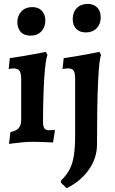

<svg xmlns="http://www.w3.org/2000/svg" viewBox="-20 -746 605 1010"><path d="M27.3 11.1 34.9 -51.6Q64.5 -56.8 77.9 -71.9Q91.4 -86.9 91.4 -113.8V-330.4Q91.4 -361.6 82.1 -373.9Q72.9 -386.2 49.4 -386.2Q43.2 -386.2 34.5 -384.4Q25.8 -382.7 25.8 -382.7L31.6 -440.4Q65.6 -444.9 99.2 -450.5Q132.8 -456.2 160.4 -461.4Q187.9 -466.6 204.5 -469.8Q221.1 -473 221.1 -473L229.7 -456.5Q224.8 -446.1 220.3 -414.7Q215.8 -383.4 212.8 -336.6Q209.8 -289.8 208.1 -230.6Q206.3 -171.4 206.3 -105.2Q206.3 -81.6 213.1 -71.3Q220 -60.9 236.8 -60.9Q244.9 -60.9 255.6 -61.9Q266.4 -62.9 266.4 -62.9L268.8 -58.5L259 3.5Q259 3.5 247.8 3Q236.6 2.5 219.5 1.7Q202.4 1 183.5 0.5Q164.6 0 149.3 0Q124.6 0 96.1 2.8Q67.6 5.5 47.5 8.3Q27.3 11.1 27.3 11.1ZM140.6 -558.5Q106.1 -558.5 88.7 -578.4Q71.3 -598.2 71.3 -629.4Q71.3 -664.2 93 -686.5Q114.7 -708.7 149.7 -708.7Q182.7 -708.7 200.6 -688.9Q218.5 -669.1 218.5 -637.8Q218.5 -603 197.3 -580.8Q176 -558.5 140.6 -558.5ZM330.8 244.2 299.7 214.3 301.7 203.2Q330.7 174.6 346.5 144.2Q362.3 113.8 368.8 71Q375.3 28.2 375.3 -35.7V-330.4Q375.3 -362.3 367.4 -374.3Q359.6 -386.2 338.4 -386.2Q328.6 -386.2 318.9 -384.7Q309.2 -383.2 309.2 -383.2L315 -440.1Q345.2 -444.4 377.8 -449.8Q410.5 -455.2 439.1 -460.7Q467.6 -466.1 485.4 -469.6Q503.2 -473 503.2 -473L511.8 -456.5Q501.5 -434.8 495.9 -315.3Q490.3 -195.7 490.3 14Q490.3 84.6 448.1 145.4Q405.9 206.2 330.8 244.2ZM431.9 -575.4Q399 -575.4 380.8 -594.4Q362.6 -613.4 362.6 -646.2Q362.6 -681.6 384.3 -703.6Q406 -725.5 441 -725.5Q472.3 -725.5 491.1 -706.6Q509.8 -687.6 509.8 -654.7Q509.8 -619.3 488.3 -597.4Q466.8 -575.4 431.9 -575.4Z"/></svg>

Font: Alegreya
Style: Regular
Weight: 400
Designer: Juan Pablo del Peral
Foundry: Huerta Tipografica
Version: Version 2.009